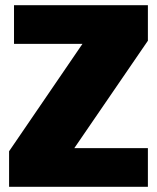

<svg xmlns="http://www.w3.org/2000/svg" viewBox="-20 -720 604 740"><path d="M15 -137 373 -661 485 -551H34V-700H550V-563L191 -39L78 -149H550V0H15Z"/></svg>

Font: Pathway Extreme Condensed Black
Style: Regular
Weight: 900
Width: 3
Version: Version 1.001;gftools[0.9.26]